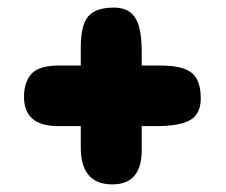

<svg xmlns="http://www.w3.org/2000/svg" viewBox="-20 -486 592 504"><path d="M401 -314Q460 -314 483.5 -294.5Q507 -275 507 -228Q507 -187 479.5 -171Q452 -155 391 -155H352V-92Q352 -2 275 -2Q192 -2 192 -99V-155H132Q43 -155 43 -232Q43 -270 62.5 -292Q82 -314 135 -314H192V-361Q192 -420 211.5 -443Q231 -466 279 -466Q306 -466 322 -453.5Q338 -441 345 -416Q352 -391 352 -350V-314Z"/></svg>

Font: Coiny 2.0
Style: Regular
Weight: 400
Version: Version 1.001 July 11, 2018